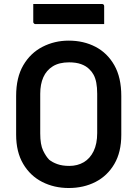

<svg xmlns="http://www.w3.org/2000/svg" viewBox="-20 -924 690 964"><path d="M325 -720Q400 -720 459.5 -689Q519 -658 554 -596.5Q589 -535 589 -442V-247Q589 -160 554 -100.5Q519 -41 459.5 -10.5Q400 20 325 20Q252 20 192 -10.5Q132 -41 96.5 -101Q61 -161 61 -248V-442Q61 -535 97 -596.5Q133 -658 193.5 -689Q254 -720 325 -720ZM182 -254Q182 -198 196.5 -168Q211 -138 227 -122Q243 -109 268 -100Q293 -91 328 -91Q369 -91 400.5 -109.5Q432 -128 450 -165Q468 -202 468 -256V-453Q468 -485 463.5 -508.5Q459 -532 450 -548.5Q441 -565 428 -577Q412 -593 387 -602Q362 -611 327 -611Q277 -611 245 -591Q213 -571 197.5 -536Q182 -501 182 -453ZM147 -904H492Q497 -904 500 -901Q503 -898 503 -893Q503 -870 503 -848Q503 -826 503 -803H158Q155 -803 152.5 -804.5Q150 -806 148.5 -808.5Q147 -811 147 -814Q147 -837 147 -859Q147 -881 147 -904Z"/></svg>

Font: Recursive SemiBold
Style: Regular
Weight: 600
Version: Version 1.085